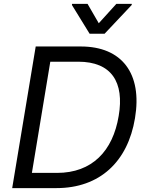

<svg xmlns="http://www.w3.org/2000/svg" viewBox="-20 -966 759 986"><path d="M269.9 0C491.5 0 636.4 -134.9 673.3 -359.4C711.6 -588.1 606.5 -727.3 394.9 -727.3H163.4L42.6 0ZM143.8 -78.1 238.3 -649.1H382.1C552.6 -649.1 619.3 -544 589.5 -370.7C559.7 -190.3 453.1 -78.1 272.7 -78.1ZM349.4 -940.3 440.3 -792.6H517L656.2 -940.3L657 -946H577.4L487.2 -846.6L429.7 -946H350.1Z"/></svg>

Font: Margiela Sans
Style: Italic
Weight: 400
Italic angle: -9.39999°
Designer: Stefan Endress, Andreas Faust
Version: Version 1.100;FEAKit 1.0